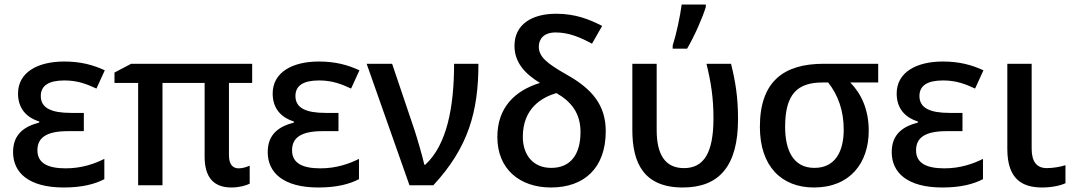

<svg xmlns="http://www.w3.org/2000/svg" viewBox="-20 -822 4765 852"><path d="M352 -321H295C209 -321 161 -342 161 -396C161 -442 196 -465 266 -465C324 -465 365 -449 408 -429L445 -510C393 -534 338 -549 265 -549C147 -549 60 -501 60 -407C60 -342 96 -301 154 -283V-278C88 -261 38 -227 38 -147C38 -56 107 10 263 10C344 10 401 -5 443 -27V-117C401 -96 344 -75 272 -75C192 -75 146 -98 146 -155C146 -211 186 -240 281 -240H352Z M1039 -75C1014 -75 996 -91 996 -133V-454H1099V-539H562L488 -500V-454H593V0H701V-454H888V-127C888 -34 929 10 1007 10C1042 10 1073 1 1088 -7V-87C1075 -81 1057 -75 1039 -75Z M1482 -321H1425C1339 -321 1291 -342 1291 -396C1291 -442 1326 -465 1396 -465C1454 -465 1495 -449 1538 -429L1575 -510C1523 -534 1468 -549 1395 -549C1277 -549 1190 -501 1190 -407C1190 -342 1226 -301 1284 -283V-278C1218 -261 1168 -227 1168 -147C1168 -56 1237 10 1393 10C1474 10 1531 -5 1573 -27V-117C1531 -96 1474 -75 1402 -75C1322 -75 1276 -98 1276 -155C1276 -211 1316 -240 1411 -240H1482Z M1607 -539 1797 0H1903C2058 -167 2103 -327 2103 -539H1995C1995 -346 1963 -179 1867 -91H1863C1855 -127 1833 -203 1819 -246L1720 -539Z M2448 -761C2338 -761 2263 -712 2263 -619C2263 -545 2309 -495 2376 -454C2265 -420 2187 -345 2187 -214C2187 -71 2287 10 2425 10C2571 10 2668 -75 2668 -240C2668 -353 2610 -426 2496 -490C2404 -542 2371 -571 2371 -615C2371 -649 2393 -678 2446 -678C2504 -678 2556 -656 2607 -628L2652 -707C2595 -736 2534 -761 2448 -761ZM2449 -409C2515 -371 2556 -320 2556 -236C2556 -133 2509 -77 2426 -77C2346 -77 2300 -134 2300 -215C2300 -341 2384 -390 2449 -409Z M2965 -606H3029C3063 -664 3098 -745 3112 -791V-802H3005C2998 -749 2981 -669 2965 -620ZM3010 10C3171 10 3255 -85 3255 -293C3255 -390 3244 -458 3224 -539H3115C3135 -457 3146 -388 3146 -297C3146 -143 3103 -76 3015 -76C2931 -76 2894 -137 2894 -245V-539H2786V-245C2786 -101 2835 10 3010 10Z M3835 -242C3835 -336 3802 -406 3753 -456H3877V-539H3635C3457 -539 3352 -460 3352 -259C3352 -84 3448 10 3592 10C3752 10 3835 -99 3835 -242ZM3464 -259C3464 -403 3517 -456 3630 -456H3655C3699 -400 3724 -331 3724 -247C3724 -148 3685 -77 3594 -77C3502 -77 3464 -152 3464 -259Z M4251 -321H4194C4108 -321 4060 -342 4060 -396C4060 -442 4095 -465 4165 -465C4223 -465 4264 -449 4307 -429L4344 -510C4292 -534 4237 -549 4164 -549C4046 -549 3959 -501 3959 -407C3959 -342 3995 -301 4053 -283V-278C3987 -261 3937 -227 3937 -147C3937 -56 4006 10 4162 10C4243 10 4300 -5 4342 -27V-117C4300 -96 4243 -75 4171 -75C4091 -75 4045 -98 4045 -155C4045 -211 4085 -240 4180 -240H4251Z M4558 -539H4450V-161C4450 -27 4516 10 4605 10C4645 10 4685 2 4708 -9V-89C4686 -82 4654 -76 4625 -76C4581 -76 4558 -104 4558 -162Z"/></svg>

Font: Noto Sans Thai Medium
Style: Regular
Weight: 500
Designer: Monotype Design Team
Foundry: Monotype Imaging Inc.
Version: Version 1.901